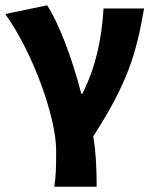

<svg xmlns="http://www.w3.org/2000/svg" viewBox="-22 -529 581 725"><path d="M183 176H343C343 120 341 49 330 -14C460 -215 493 -328 522 -497H369C362 -379 339 -275 289 -175H285C249 -315 198 -445 156 -509L-2 -476C106 -324 190 -83 190 39C190 109 189 136 183 176Z"/></svg>

Font: Source Sans Pro
Style: Bold
Weight: 700
Designer: Paul D. Hunt
Foundry: Adobe Systems Incorporated
Version: Version 3.006;hotconv 1.0.111;makeotfexe 2.5.65597